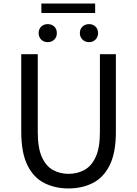

<svg xmlns="http://www.w3.org/2000/svg" viewBox="-20 -1034 761 1067"><path d="M360.8 13.2Q286.1 13.2 226.6 -16.6Q167 -46.4 132.6 -115.5Q98.1 -184.6 98.1 -301.8V-732.9H189.9V-299.8Q189.9 -211.9 212.6 -161.4Q235.4 -110.8 274.2 -89.4Q313 -67.9 360.8 -67.9Q409.7 -67.9 449 -89.4Q488.3 -110.8 511.7 -161.4Q535.2 -211.9 535.2 -299.8V-732.9H624V-301.8Q624 -184.6 589.4 -115.5Q554.7 -46.4 495.1 -16.6Q435.5 13.2 360.8 13.2ZM245.1 -799.8Q223.1 -799.8 209 -814Q194.8 -828.1 194.8 -850.1Q194.8 -872.6 209 -886.2Q223.1 -899.9 245.1 -899.9Q267.6 -899.9 281.7 -886.2Q295.9 -872.6 295.9 -850.1Q295.9 -828.1 281.7 -814Q267.6 -799.8 245.1 -799.8ZM210 -961.9V-1014.2H508.8V-961.9ZM475.1 -799.8Q453.1 -799.8 438.5 -814Q423.8 -828.1 423.8 -850.1Q423.8 -872.6 438.5 -886.2Q453.1 -899.9 475.1 -899.9Q496.6 -899.9 510.7 -886.2Q524.9 -872.6 524.9 -850.1Q524.9 -828.1 510.7 -814Q496.6 -799.8 475.1 -799.8Z"/></svg>

Font: Source Han Sans CN
Style: Regular
Weight: 400
Designer: Ryoko NISHIZUKA  (kana, bopomofo & ideographs); Paul D. Hunt (Latin, Greek & Cyrillic); Sandoll Communications , Soo-you
Foundry: Adobe
Version: Version 2.004;hotconv 1.0.118;makeotfexe 2.5.65603